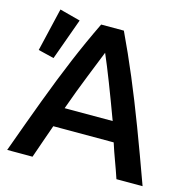

<svg xmlns="http://www.w3.org/2000/svg" viewBox="-105 -813 898 915"><g transform="rotate(15 344.0 -356.0)"><path d="M10 0Q63 -147 108 -267Q153 -387 196.5 -490.5Q240 -594 288 -693H400Q447 -594 490.5 -490.5Q534 -387 579.5 -267Q625 -147 678 0H549Q535 -42 519.5 -83.5Q504 -125 491 -166H193Q179 -125 164 -83.5Q149 -42 135 0ZM223 -263H460Q425 -358 394.5 -436.5Q364 -515 341 -568Q320 -515 288.5 -436.5Q257 -358 223 -263ZM110 -480 32 -499 82 -712 184 -685Z"/></g></svg>

Font: Ubuntu Sans SemiBold
Style: Regular
Weight: 600
Designer: Dalton Maag Ltd
Foundry: Dalton Maag Ltd
Version: Version 1.006; ttfautohint (v1.8.4.7-5d5b)